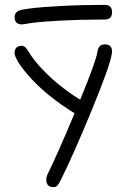

<svg xmlns="http://www.w3.org/2000/svg" viewBox="-20 -708 520 788"><path d="M40 -490.2Q40 -520 69.8 -520Q77.6 -520 84.5 -513.2Q91.3 -506.3 101.1 -490.2Q115.2 -466.8 140.1 -439Q207 -362.3 309.1 -298.8Q375 -458.5 379.9 -496.1Q384.3 -525.9 410.2 -525.9Q439.9 -525.9 439.9 -496.1Q439.9 -494.6 439 -487.8Q431.6 -436.5 350.1 -240.2Q281.2 -73.7 230 29.8Q221.7 46.9 215.8 53.5Q210 60.1 200.2 60.1Q169.9 60.1 169.9 29.8Q169.9 17.6 175.8 5.9Q215.8 -74.7 286.1 -243.2Q167 -316.4 94.2 -400.9Q65.4 -434.6 53.2 -456.1Q40 -478 40 -490.2ZM40 -638.2Q40 -662.1 69.8 -668Q85.9 -671.4 119.4 -675.3Q152.8 -679.2 234.1 -683.6Q315.4 -688 410.2 -688Q439.9 -688 439.9 -658.2Q439.9 -627.9 410.2 -627.9Q315.4 -627.9 236.6 -623.8Q157.7 -619.6 127.2 -616Q96.7 -612.3 80.1 -608.9Q71.8 -607.9 69.8 -607.9Q40 -607.9 40 -638.2Z"/></svg>

Font: Pecita
Style: Book
Weight: 400
Width: 6
Version: Version 3.4.1